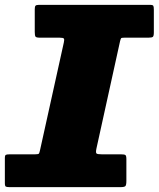

<svg xmlns="http://www.w3.org/2000/svg" viewBox="-40 -770 653 790"><path d="M-20 -16.5Q-20 -4.5 -16 -2.2Q-12 0 0 0H455Q471.5 0 475.8 -4.2Q480 -8.5 480 -25.5V-115.5Q480 -129 476 -132Q472 -135 458 -135H379Q360 -135 356.8 -138.8Q353.5 -142.5 356.5 -157.5L454 -600.5Q456.5 -610.5 458.5 -612.8Q460.5 -615 473 -615H571Q585 -615 589 -618.5Q593 -622 593 -636.5V-729.5Q593 -741.5 591 -745.8Q589 -750 577 -750H120Q109.5 -750 106.2 -746.5Q103 -743 103 -732V-638.5Q103 -623.5 106.2 -619.2Q109.5 -615 124 -615H205Q220 -615 222.8 -611.2Q225.5 -607.5 222.5 -594.5L125 -153.5Q122.5 -142 120.5 -138.5Q118.5 -135 104 -135H0Q-11.5 -135 -15.8 -133Q-20 -131 -20 -119.5Z"/></svg>

Font: Besley Black
Style: Italic
Weight: 900
Italic angle: -13°
Designer: Owen Earl
Foundry: indestructible type*
Version: Version 2.001